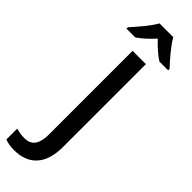

<svg xmlns="http://www.w3.org/2000/svg" viewBox="-447 -940 1134 1134"><g transform="rotate(45 120.5 -372.5)"><path d="M197 -941H82C57 -896 1 -831 -34 -793V-781H39C72 -803 105 -834 138 -870C172 -834 208 -802 241 -781H314V-793C279 -830 221 -896 197 -941ZM4 196C118 196 195 130 195 -21V-714H84V-16C84 79 45 103 -5 103C-31 103 -53 98 -73 93V183C-55 191 -30 196 4 196Z"/></g></svg>

Font: Noto Sans Thai Medium
Style: Regular
Weight: 500
Designer: Monotype Design Team
Foundry: Monotype Imaging Inc.
Version: Version 1.901